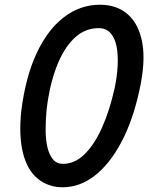

<svg xmlns="http://www.w3.org/2000/svg" viewBox="-20 -792 627 812"><path d="M245 0Q184 0 139.5 -36.5Q95 -73 77 -145.5Q59 -218 70 -323Q88 -466 134.5 -566Q181 -666 250 -719Q319 -772 403 -772Q475 -772 521.5 -730.5Q568 -689 582 -609.5Q596 -530 570 -412Q542 -282 492.5 -189.5Q443 -97 380 -48.5Q317 0 245 0ZM246 -99Q296 -99 337.5 -139.5Q379 -180 411.5 -252.5Q444 -325 465 -420Q475 -468 477.5 -513.5Q480 -559 473 -595Q466 -631 447.5 -652Q429 -673 397 -673Q338 -673 293 -629.5Q248 -586 218.5 -508Q189 -430 177 -328Q173 -284 173 -243Q173 -202 180.5 -169.5Q188 -137 204 -118Q220 -99 246 -99Z"/></svg>

Font: Edu TAS Beginner SemiBold
Style: Regular
Weight: 600
Version: Version 1.003